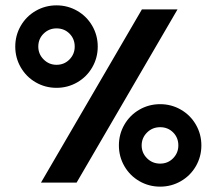

<svg xmlns="http://www.w3.org/2000/svg" viewBox="-20 -682 809 717"><path d="M37 -508Q37 -550 57.5 -585.5Q78 -621 113.5 -641.5Q149 -662 191 -662Q233 -662 268.5 -641.5Q304 -621 324.5 -585.5Q345 -550 345 -508Q345 -466 324.5 -430.5Q304 -395 268.5 -374.5Q233 -354 191 -354Q149 -354 113.5 -374.5Q78 -395 57.5 -430.5Q37 -466 37 -508ZM510 -647H643L266 0H133ZM259 -508Q259 -537 239.5 -556.5Q220 -576 191 -576Q163 -576 143 -556.5Q123 -537 123 -508Q123 -480 143 -460Q163 -440 191 -440Q220 -440 239.5 -460Q259 -480 259 -508ZM424 -139Q424 -181 444.5 -216.5Q465 -252 500.5 -272.5Q536 -293 578 -293Q620 -293 655.5 -272.5Q691 -252 711.5 -216.5Q732 -181 732 -139Q732 -97 711.5 -61.5Q691 -26 655.5 -5.5Q620 15 578 15Q536 15 500.5 -5.5Q465 -26 444.5 -61.5Q424 -97 424 -139ZM646 -139Q646 -168 626.5 -187.5Q607 -207 578 -207Q549 -207 529 -187Q509 -167 509 -139Q509 -111 529 -91Q549 -71 578 -71Q607 -71 626.5 -91Q646 -111 646 -139Z"/></svg>

Font: Pridi Medium
Style: Regular
Weight: 500
Designer: Katatrad Team
Foundry: CadsonDemak
Version: Version 1.001